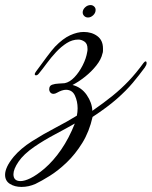

<svg xmlns="http://www.w3.org/2000/svg" viewBox="-125 -419 598 757"><path d="M-40 318Q-67 318 -86 306Q-105 294 -105 270Q-105 256 -97 238.5Q-89 221 -71 199Q-43 166 1 138Q45 110 93 85Q141 60 178 37Q181 23 181 8Q181 -19 170.5 -42Q160 -65 135 -65Q120 -65 99 -53Q92 -49 86 -49Q78 -49 73.5 -54.5Q69 -60 69 -67Q69 -81 80.5 -85Q92 -89 106.5 -89.5Q121 -90 130 -91Q150 -95 168.5 -114.5Q187 -134 201 -161.5Q215 -189 219 -215Q220 -218 220 -221.5Q220 -225 220 -227Q220 -247 208 -255Q196 -263 184 -263Q160 -263 138 -249Q116 -235 96 -213.5Q76 -192 59.5 -169.5Q43 -147 29 -130Q23 -122 17 -122Q12 -122 12 -127Q12 -130 17 -137Q39 -167 59 -194Q79 -221 92 -235Q123 -267 151.5 -280Q180 -293 205 -293Q237 -293 259 -276.5Q281 -260 281 -228Q281 -224 281 -218.5Q281 -213 279 -208Q274 -185 255 -161Q236 -137 211 -117Q186 -97 161 -84Q196 -75 217 -44.5Q238 -14 239 18Q285 -14 319 -41.5Q353 -69 382.5 -100Q412 -131 441 -171Q446 -177 449 -177Q453 -177 453 -170Q453 -163 446 -153Q424 -123 398.5 -92.5Q373 -62 335.5 -29Q298 4 240 42Q227 100 199.5 144.5Q172 189 138 221.5Q104 254 71 274.5Q38 295 15 306Q-12 318 -40 318ZM-44 295Q-28 295 -4.5 283.5Q19 272 50 246Q86 215 116.5 170.5Q147 126 170 68Q135 88 91.5 111Q48 134 10 160Q-32 189 -52 218.5Q-72 248 -72 268Q-72 295 -44 295ZM222 -350Q213 -350 207 -356Q201 -362 201 -370Q201 -381 210.5 -390Q220 -399 232 -399Q240 -399 246 -393.5Q252 -388 252 -380Q252 -368 242.5 -359Q233 -350 222 -350Z"/></svg>

Font: Gwendolyn
Style: Bold
Weight: 700
Designer: Robert E. Leuschke
Foundry: Robert E. Leuschke
Version: Version 1.010; ttfautohint (v1.8.3)